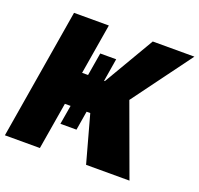

<svg xmlns="http://www.w3.org/2000/svg" viewBox="-137 -867 1045 1007"><g transform="rotate(20 385.5 -364.0)"><path d="M-10.7 0 110.4 -727.5H304.7L257.8 -446.3H291L312.5 -574.2H401.4L380.4 -446.3H384.8L549.8 -727.5H782.2L539.1 -397.5L684.6 0H442.4L370.1 -262.7H349.6L332 -156.2H242.2L260.3 -262.7H228.5L184.6 0Z"/></g></svg>

Font: Inter Tight Black
Style: Italic
Weight: 900
Italic angle: -9.39999°
Designer: Rasmus Andersson
Foundry: rsms
Version: Version 3.004; ttfautohint (v1.8.4.7-5d5b)